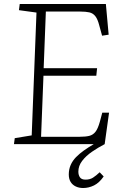

<svg xmlns="http://www.w3.org/2000/svg" viewBox="-20 -723 607 963"><path d="M50 0 54 -30 139 -44 163 -660 75 -672 79 -703H511L525 -549L492 -544L478 -595Q470 -627 458 -642Q446 -657 428 -661Q410 -665 383 -665H210L199 -381H467L463 -343H198L186 -37H380Q409 -37 427.5 -41.5Q446 -46 458.5 -61.5Q471 -77 481 -113L493 -158H527L505 0Q472 17 441.5 38Q411 59 392 84Q373 109 373 138Q373 155 381 166.5Q389 178 409 178Q431 178 446.5 168Q462 158 480 141L500 162Q478 194 451.5 207Q425 220 397 220Q376 220 359.5 212Q343 204 334 189Q325 174 325 152Q325 126 334.5 104.5Q344 83 361 65.5Q378 48 400.5 32Q423 16 450 0Z"/></svg>

Font: Literata 18pt ExtraLight
Style: Italic
Weight: 250
Italic angle: -2°
Designer: Latin by Veronika Burian and Jose Scaglione. Greek by Irene Vlachou. Cyrillic by Vera Evstafieva
Foundry: TypeTogether
Version: Version 3.103;gftools[0.9.29]